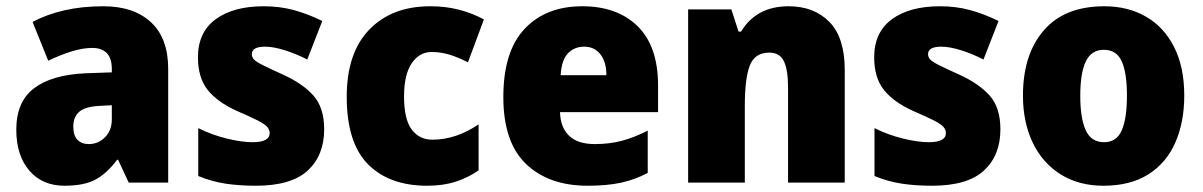

<svg xmlns="http://www.w3.org/2000/svg" viewBox="-20 -634 3841 613"><path d="M310 -614Q407 -614 462 -563Q517 -512 517 -414V-51H391L357 -124H354Q322 -81 285.5 -61Q249 -41 186 -41Q115 -41 73.5 -89.5Q32 -138 32 -220Q32 -309 88.5 -352Q145 -395 252 -400L337 -403V-413Q337 -449 320.5 -465Q304 -481 275 -481Q245 -481 209 -470Q173 -459 134 -440L84 -564Q129 -588 185.5 -601Q242 -614 310 -614ZM299 -296Q253 -294 233.5 -277.5Q214 -261 214 -230Q214 -201 227.5 -187.5Q241 -174 263 -174Q294 -174 315.5 -196Q337 -218 337 -253V-298Z M1015 -221Q1015 -138 962.5 -89.5Q910 -41 797 -41Q745 -41 701 -47.5Q657 -54 613 -72V-225Q657 -203 704.5 -191.5Q752 -180 786 -180Q841 -180 841 -209Q841 -220 833 -229Q825 -238 802.5 -249.5Q780 -261 736 -280Q674 -308 643 -347Q612 -386 612 -451Q612 -531 668.5 -572.5Q725 -614 822 -614Q873 -614 917.5 -602Q962 -590 1009 -567L961 -444Q926 -462 889.5 -473.5Q853 -485 826 -485Q784 -485 784 -461Q784 -451 791.5 -443.5Q799 -436 820 -425.5Q841 -415 883 -396Q947 -367 981 -328.5Q1015 -290 1015 -221Z M1344 -41Q1223 -41 1155 -109.5Q1087 -178 1087 -325Q1087 -465 1159 -539.5Q1231 -614 1354 -614Q1403 -614 1445.5 -603Q1488 -592 1525 -572L1474 -435Q1443 -451 1415 -459.5Q1387 -468 1358 -468Q1319 -468 1294.5 -432Q1270 -396 1270 -326Q1270 -253 1294.5 -220.5Q1319 -188 1360 -188Q1436 -188 1508 -237V-90Q1475 -67 1435 -54Q1395 -41 1344 -41Z M1839 -614Q1951 -614 2016 -550Q2081 -486 2081 -361V-276H1768Q1769 -228 1796.5 -201Q1824 -174 1879 -174Q1926 -174 1965.5 -184.5Q2005 -195 2048 -217V-82Q2009 -61 1964 -51Q1919 -41 1856 -41Q1732 -41 1659.5 -110.5Q1587 -180 1587 -324Q1587 -470 1655 -542Q1723 -614 1839 -614ZM1845 -485Q1814 -485 1793.5 -464Q1773 -443 1770 -394H1916Q1916 -436 1897 -460.5Q1878 -485 1845 -485Z M2498 -614Q2579 -614 2628 -564Q2677 -514 2677 -411V-51H2496V-355Q2496 -410 2483 -438Q2470 -466 2436 -466Q2390 -466 2374 -425Q2358 -384 2358 -297V-51H2177V-604H2315L2338 -533H2346Q2369 -572 2407 -593Q2445 -614 2498 -614Z M3174 -221Q3174 -138 3121.5 -89.5Q3069 -41 2956 -41Q2904 -41 2860 -47.5Q2816 -54 2772 -72V-225Q2816 -203 2863.5 -191.5Q2911 -180 2945 -180Q3000 -180 3000 -209Q3000 -220 2992 -229Q2984 -238 2961.5 -249.5Q2939 -261 2895 -280Q2833 -308 2802 -347Q2771 -386 2771 -451Q2771 -531 2827.5 -572.5Q2884 -614 2981 -614Q3032 -614 3076.5 -602Q3121 -590 3168 -567L3120 -444Q3085 -462 3048.5 -473.5Q3012 -485 2985 -485Q2943 -485 2943 -461Q2943 -451 2950.5 -443.5Q2958 -436 2979 -425.5Q3000 -415 3042 -396Q3106 -367 3140 -328.5Q3174 -290 3174 -221Z M3761 -329Q3761 -244 3732.5 -179Q3704 -114 3646.5 -77.5Q3589 -41 3503 -41Q3424 -41 3366 -77.5Q3308 -114 3277 -179Q3246 -244 3246 -329Q3246 -460 3312.5 -537Q3379 -614 3506 -614Q3581 -614 3638.5 -581Q3696 -548 3728.5 -484Q3761 -420 3761 -329ZM3429 -328Q3429 -256 3446.5 -218Q3464 -180 3505 -180Q3545 -180 3561.5 -218Q3578 -256 3578 -329Q3578 -401 3561.5 -438Q3545 -475 3504 -475Q3465 -475 3447 -438.5Q3429 -402 3429 -328Z"/></svg>

Font: Noto Sans Tamil UI SemiCondensed Black
Style: Regular
Weight: 900
Width: 4
Designer: Jelle Bosma - Monotype Design Team
Foundry: Monotype Imaging Inc.
Version: Version 2.004; ttfautohint (v1.8.4.7-5d5b)